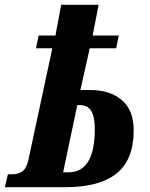

<svg xmlns="http://www.w3.org/2000/svg" viewBox="-40 -780 625 800"><path d="M-7 -54H3Q32 -52 51 -64.5Q70 -77 78 -112L178 -579H110L121 -632H191L215 -760H371L346 -632H455L444 -579H334L295 -405H336Q418 -405 467.5 -363Q517 -321 517 -237Q517 -114 445.5 -57Q374 0 232 0H-20ZM245 -62Q355 -62 355 -242Q355 -294 340 -318Q325 -342 294 -342H282L223 -62Z"/></svg>

Font: Noto Serif CondExtraBold
Style: Italic
Weight: 800
Width: 3
Italic angle: -12°
Designer: Monotype Design Team
Foundry: Monotype Imaging Inc.
Version: Version 1.001